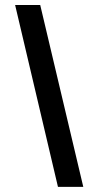

<svg xmlns="http://www.w3.org/2000/svg" viewBox="-20 -719 391 762"><path d="M40 -699.2H139.6L310.5 22.5H210Z"/></svg>

Font: Post No Bills Jaffna
Style: Bold
Weight: 700
Designer: Kosala Senevirathne, Siva Puranthara, Lasantha Premarathna, Tharique Azeez
Foundry: Mooniak
Version: Version 1.220 ; ttfautohint (v1.6)